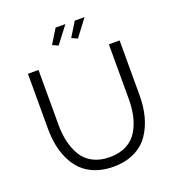

<svg xmlns="http://www.w3.org/2000/svg" viewBox="-161 -1045 1076 1177"><g transform="rotate(-20 377.5 -456.5)"><path d="M315 -808 278 -825 335 -918H399ZM441 -808 403 -825 460 -918H524ZM378 5Q313 5 261 -15Q209 -35 175.5 -68.5Q142 -102 120 -148.5Q98 -195 88.5 -245Q79 -295 79 -352V-710H148V-352Q148 -293 159.5 -243Q171 -193 196 -150Q221 -107 267.5 -82.5Q314 -58 377 -58Q442 -58 488.5 -83Q535 -108 560 -151.5Q585 -195 596 -244.5Q607 -294 607 -352V-710H677V-352Q677 -278 660.5 -215.5Q644 -153 609.5 -102.5Q575 -52 516 -23.5Q457 5 378 5Z"/></g></svg>

Font: Raleway-v4020
Style: Regular
Weight: 400
Designer: Matt McInerney, Pablo Impallari, Rodrigo Fuenzalida
Foundry: Matt McInerney, Pablo Impallari, Rodrigo Fuenzalida
Version: Version 4.020;PS 004.020;hotconv 1.0.88;makeotf.lib2.5.64775